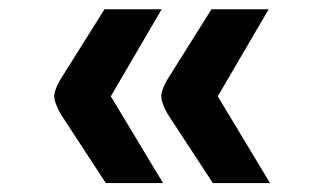

<svg xmlns="http://www.w3.org/2000/svg" viewBox="-20 -467 706 418"><path d="M210.4 -68.4H335L221.2 -257.3L332 -446.8H207.5L109.4 -290.5C100.1 -272.9 98.1 -263.2 98.1 -257.8C98.1 -250 101.1 -238.8 111.8 -219.2ZM443.4 -68.4H567.9L454.1 -257.3L564.9 -446.8H440.4L342.3 -290.5C333 -272.9 331.1 -263.2 331.1 -257.8C331.1 -250 334 -238.8 344.7 -219.2Z"/></svg>

Font: HammersmithOne
Style: Regular
Weight: 400
Designer: Nicole Fally
Foundry: Nicole Fally
Version: Version 1.003